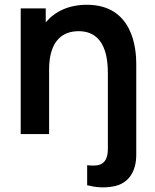

<svg xmlns="http://www.w3.org/2000/svg" viewBox="-20 -576 666 825"><path d="M469.5 224.5C529.5 213 565.5 164.5 565.5 89V-301.5C565.5 -365.5 552 -555.5 353 -555.5C275 -555.5 216 -526.5 176.5 -480V-540H69V0H191V-277.5C191 -408.5 256 -442 317.5 -442C432.5 -442 443.5 -326.5 443.5 -260V64C443.5 143.5 391 137 354.5 134V220C387.5 228 424 233.5 469.5 224.5Z"/></svg>

Font: Manrope
Style: Bold
Weight: 700
Designer: Mikhail Sharanda
Foundry: Mikhail Sharanda
Version: Version 4.505;FEAKit 1.0